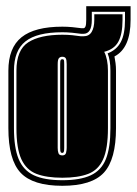

<svg xmlns="http://www.w3.org/2000/svg" viewBox="-20 -589 441 619"><path d="M181 10Q86 10 46.5 -32Q7 -74 7 -176V-361Q7 -435 49.5 -469Q92 -503 181 -503Q197 -503 213 -501.5Q229 -500 243 -498H249Q253 -498 255.5 -503.5Q258 -509 258 -525V-569H401V-525Q401 -434 349 -407Q351 -397 352.5 -385.5Q354 -374 354 -361V-176Q354 -75 315 -32.5Q276 10 181 10ZM181 -8Q239 -8 273 -24Q307 -40 321.5 -76.5Q336 -113 336 -176V-361Q336 -395 327 -417Q356 -428 369.5 -453.5Q383 -479 383 -525V-551H276V-525Q276 -480 249 -480H242Q228 -482 212 -483.5Q196 -485 181 -485Q99 -485 62 -455.5Q25 -426 25 -361V-176Q25 -113 40 -76.5Q55 -40 89 -24Q123 -8 181 -8ZM181 -16Q130 -16 97.5 -28.5Q65 -41 49 -75.5Q33 -110 33 -176V-361Q33 -428 71 -452.5Q109 -477 181 -477Q198 -477 213 -475.5Q228 -474 241 -472H249Q267 -472 275.5 -486Q284 -500 284 -525V-543H375V-525Q375 -479 361.5 -454.5Q348 -430 316 -422Q328 -398 328 -361V-176Q328 -110 312.5 -75.5Q297 -41 264.5 -28.5Q232 -16 181 -16ZM181 -88Q191 -88 193 -96.5Q195 -105 195 -112V-382Q195 -396 192 -401Q189 -406 181 -406Q174 -406 170 -401.5Q166 -397 166 -382V-112Q166 -102 168.5 -95Q171 -88 181 -88ZM181 -96Q177 -96 175.5 -99Q174 -102 174 -112V-382Q174 -393 175.5 -395.5Q177 -398 181 -398Q185 -398 186 -395.5Q187 -393 187 -382V-112Q187 -102 185.5 -99Q184 -96 181 -96Z"/></svg>

Font: Alumni Sans Collegiate One
Style: Regular
Weight: 400
Designer: Robert E. Leuschke
Foundry: Robert E. Leuschke
Version: Version 1.100